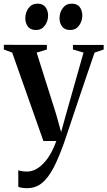

<svg xmlns="http://www.w3.org/2000/svg" viewBox="-30 -752 572 1024"><path d="M115 251.5Q98.5 251.5 86.2 249.5Q74 247.5 67.5 244V156Q75 159 87.8 161Q100.5 163 113.5 163Q140.5 163 164.2 149.2Q188 135.5 208.2 112.5Q228.5 89.5 244 60.2Q259.5 31 270.5 0H201.5L35 -471.5L-9.5 -488V-513L220 -512.5V-488L165.5 -471.5L269 -144L296 -47.5L321.5 -140L415.5 -471.5L359 -488V-512.5H523V-488L474.5 -471.5Q453 -409.5 431 -344.8Q409 -280 388.8 -220Q368.5 -160 352 -110.2Q335.5 -60.5 324.2 -27.2Q313 6 309.5 15.5Q281 95.5 252.8 147.8Q224.5 200 191.8 225.8Q159 251.5 115 251.5ZM161.5 -592Q133 -592 119 -610Q105 -628 105 -655.5Q105 -686 122.5 -709.2Q140 -732.5 169 -732.5H170Q198.5 -732.5 212.5 -714.2Q226.5 -696 226.5 -668.5Q226.5 -639.5 209.2 -615.8Q192 -592 162.5 -592ZM344 -592Q315.5 -592 301.5 -610Q287.5 -628 287.5 -655.5Q287.5 -686 305 -709.2Q322.5 -732.5 352 -732.5H352.5Q381.5 -732.5 395.2 -714.2Q409 -696 409 -668.5Q409 -639.5 391.8 -615.8Q374.5 -592 345 -592Z"/></svg>

Font: Merriweather 120pt SemiBold
Style: Regular
Weight: 600
Version: Version 2.100